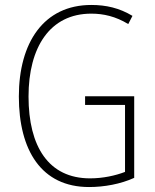

<svg xmlns="http://www.w3.org/2000/svg" viewBox="-20 -837 624 774"><path d="M323 -449V-414H484V-144C445 -129 395 -118 343 -118C176 -118 95 -246 95 -448C95 -646 181 -782 348 -782C397 -782 446 -771 497 -740L514 -773C461 -805 407 -817 348 -817C156 -817 56 -665 56 -448C56 -231 147 -83 339 -83C400 -83 466 -95 521 -120V-449Z"/></svg>

Font: Noto Sans Telugu UI Condensed ExtraLight
Style: Regular
Weight: 200
Width: 3
Designer: Jelle Bosma - Monotype Design Team
Foundry: Monotype Imaging Inc.
Version: Version 2.005